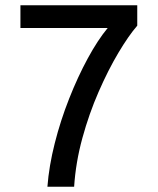

<svg xmlns="http://www.w3.org/2000/svg" viewBox="-20 -713 604 733"><path d="M161 0Q167 -79 189 -166Q211 -253 244 -336.5Q277 -420 315 -490Q353 -560 391 -606H58V-693H504V-615Q471 -577 432 -511.5Q393 -446 356.5 -362.5Q320 -279 294.5 -186Q269 -93 263 0Z"/></svg>

Font: Ubuntu Sans Medium
Style: Regular
Weight: 500
Designer: Dalton Maag Ltd
Foundry: Dalton Maag Ltd
Version: Version 1.006; ttfautohint (v1.8.4.7-5d5b)